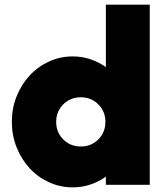

<svg xmlns="http://www.w3.org/2000/svg" viewBox="-20 -796 716 827"><path d="M625 -776V0H436V-35Q405 -13 369 -1Q333 11 293 11Q239 11 191 -11Q143 -33 107.5 -71.5Q72 -110 51.5 -161.5Q31 -213 31 -271Q31 -330 51.5 -381Q72 -432 107.5 -470.5Q143 -509 191 -531Q239 -553 293 -553Q333 -553 369 -541Q405 -529 436 -507V-776ZM328 -377Q283 -377 252.5 -346.5Q222 -316 222 -271Q222 -226 252.5 -195.5Q283 -165 328 -165Q373 -165 403.5 -195.5Q434 -226 434 -271Q434 -316 403.5 -346.5Q373 -377 328 -377Z"/></svg>

Font: Afrihost Sans Black
Style: Regular
Weight: 900
Foundry: https://www.afrihost.com
Version: Version 1.000